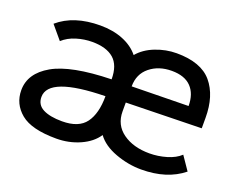

<svg xmlns="http://www.w3.org/2000/svg" viewBox="-85 -608 920 759"><g transform="rotate(20 375.0 -229.0)"><path d="M209 11Q105 11 59.5 -26.5Q14 -64 14 -122Q14 -193 90 -236.5Q166 -280 335 -284Q335 -343 304 -370Q273 -397 213 -397Q180 -397 147 -387Q114 -377 91 -356L44 -412Q110 -469 221 -469Q275 -469 317 -452Q359 -435 384 -404Q410 -435 453.5 -452Q497 -469 542 -469Q645 -469 690.5 -415Q736 -361 736 -268V-224L419 -217V-180Q419 -123 463 -91.5Q507 -60 575 -60Q611 -60 646.5 -70.5Q682 -81 703 -101L742 -44Q674 11 566 11Q511 11 457 -9Q403 -29 377 -65Q354 -30 308 -9.5Q262 11 209 11ZM419 -285 657 -289Q657 -340 629.5 -368.5Q602 -397 548 -397Q493 -397 456 -367Q419 -337 419 -285ZM207 -61Q277 -61 306 -100.5Q335 -140 335 -213Q98 -209 98 -124Q98 -91 127 -76Q156 -61 207 -61Z"/></g></svg>

Font: Inconsolata ExtraExpanded Medium
Style: Regular
Weight: 500
Width: 8
Monospace: yes
Designer: Raph Levien, Cyreal, Brenton Simpson
Foundry: Raph Levien, Cyreal, Google
Version: Version 3.001; ttfautohint (v1.8.2.53-6de2)